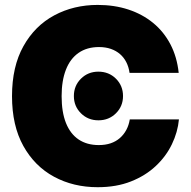

<svg xmlns="http://www.w3.org/2000/svg" viewBox="-20 -758 782 788"><path d="M380.9 10.3Q281.2 10.3 201.7 -32.7Q122.1 -75.7 75.7 -159.2Q29.3 -242.7 29.3 -363.3Q29.3 -484.9 76.2 -568.6Q123 -652.3 202.9 -695.1Q282.7 -737.8 380.9 -737.8Q449.2 -737.8 507.1 -718.8Q564.9 -699.7 608.6 -663.8Q652.3 -627.9 679.4 -576.2Q706.5 -524.4 713.4 -459H511.7Q508.3 -483.4 498.3 -502.9Q488.3 -522.5 472.4 -536.1Q456.5 -549.8 434.8 -557.4Q413.1 -564.9 386.2 -564.9Q336.9 -564.9 302.5 -541Q268.1 -517.1 250.5 -471.9Q232.9 -426.8 232.9 -363.3Q232.9 -297.9 250.7 -253.2Q268.6 -208.5 302.7 -185.5Q336.9 -162.6 385.3 -162.6Q412.6 -162.6 434.1 -169.9Q455.6 -177.2 471.7 -191.2Q487.8 -205.1 498.3 -224.6Q508.8 -244.1 512.7 -268.1H714.4Q709.5 -215.8 685.5 -166Q661.6 -116.2 619.1 -76.4Q576.7 -36.6 517.1 -13.2Q457.5 10.3 380.9 10.3ZM383.8 -264.2Q341.3 -264.2 312.3 -293Q283.2 -321.8 283.2 -363.8Q283.2 -406.2 312.3 -435.1Q341.3 -463.9 383.8 -463.9Q426.8 -463.9 455.8 -435.1Q484.9 -406.2 484.9 -363.8Q484.9 -321.8 455.8 -293Q426.8 -264.2 383.8 -264.2Z"/></svg>

Font: Inter 20pt Black
Style: Regular
Weight: 900
Version: Version 4.001;git-66647c0bb